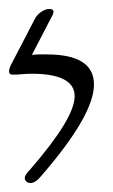

<svg xmlns="http://www.w3.org/2000/svg" viewBox="-20 -38 251 427"><path d="M57 5Q62 -5 71.5 -11.5Q81 -18 89 -18Q99 -18 99 -12Q99 -7 94 1L51 84Q60 83 68 83Q76 83 84 83Q189 83 189 150Q189 218 72 353Q59 369 48 369Q42 369 38.5 365.5Q35 362 35 358Q35 351 47 339Q146 225 146 176Q146 126 50 126Q40 126 29.5 127Q19 128 8 128Q0 128 0 120Q0 117 3 109Z"/></svg>

Font: Discipuli Britannica
Style: Regular
Weight: 400
Designer: Peter Wiegel
Foundry: Peter Wiegel
Version: Version 0.001 2009